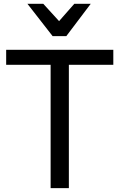

<svg xmlns="http://www.w3.org/2000/svg" viewBox="-20 -967 614 987"><path d="M11.7 -633.8H240.2V0H334V-633.8H562.5V-710.9H11.7ZM250.5 -781.2H320.8L446.3 -947.3H361.8L283.7 -858.4L202.6 -947.3H121.1Z"/></svg>

Font: Roboto Flex
Style: Regular
Weight: 400
Designer: Berlow after Robertson
Foundry: Google
Version: Version 3.200;gftools[0.9.32]